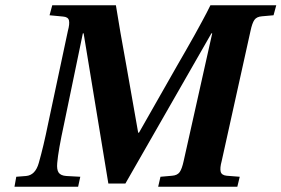

<svg xmlns="http://www.w3.org/2000/svg" viewBox="-20 -712 1073 732"><path d="M35.2 0 42 -38.1 79.1 -41Q114.7 -43.9 127.9 -90.8Q146 -154.3 163.1 -238.8L238.8 -594.2Q246.1 -621.1 242.9 -634.3Q239.7 -647.5 220.2 -648.9L168.9 -653.8L179.2 -691.9H421.9Q436.5 -599.1 461.9 -460.9L506.8 -206.1H509.8L654.8 -460.9Q660.2 -470.2 686.3 -515.6Q712.4 -561 722.4 -579.3Q732.4 -597.7 750.7 -631.1Q769 -664.6 782.2 -691.9H1033.2L1022.9 -653.8L979 -649.9Q958.5 -648.4 950 -636.2Q941.4 -624 935.1 -594.2L825.2 -98.1Q817.9 -71.3 821.3 -57.6Q824.7 -43.9 844.2 -42L894 -38.1L884.8 0H583L591.8 -38.1L636.2 -42Q656.2 -43.5 665 -55.9Q673.8 -68.4 680.2 -98.1L789.1 -585H786.1L458 -12.2H393.1L298.8 -585H295.9L224.1 -238.8Q202.1 -137.7 198.2 -90.8Q195.8 -65.4 203.6 -54Q211.4 -42.5 232.9 -41L286.1 -38.1L277.8 0Z"/></svg>

Font: Linguistics Pro
Style: Bold Italic
Weight: 700
Italic angle: -12°
Designer: Stefan Peev, Context Ltd
Foundry: Stefan Peev, Context Ltd
Version: Version 001.000